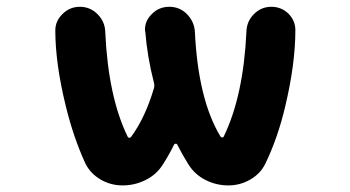

<svg xmlns="http://www.w3.org/2000/svg" viewBox="-20 -569 1040 571"><path d="M659.2 -17.6Q623 -17.6 591.3 -33.7Q559.6 -49.8 541 -79.1Q522.5 -108.4 506.8 -139.6Q505.9 -141.6 502.9 -141.6Q500 -141.6 498 -139.6Q483.4 -109.4 463.9 -79.1Q445.3 -49.8 413.1 -33.7Q380.9 -17.6 344.7 -17.6Q308.6 -17.6 278.3 -35.6Q248 -53.7 233.4 -84Q198.2 -161.1 175.8 -252.9Q144.5 -379.9 144.5 -478.5Q144.5 -505.9 165 -526.4Q186.5 -548.8 217.8 -548.8Q248 -548.8 270 -526.9Q292 -504.9 293 -474.6Q301.8 -281.2 359.4 -163.1Q361.3 -159.2 364.7 -159.2Q368.2 -159.2 370.1 -162.1Q412.1 -219.7 437.5 -305.7Q440.4 -314.5 437.5 -324.2Q418 -400.4 412.1 -474.6Q411.1 -477.5 411.1 -480.5Q411.1 -506.8 430.7 -526.4Q452.1 -548.8 483.4 -548.8Q514.6 -548.8 536.1 -526.9Q557.6 -504.9 559.6 -474.6Q569.3 -272.5 635.7 -163.1Q637.7 -160.2 641.1 -160.2Q644.5 -160.2 645.5 -163.1Q704.1 -284.2 712.9 -475.6Q713.9 -505.9 735.4 -527.3Q756.8 -548.8 787.1 -548.8Q817.4 -548.8 838.9 -527.3Q858.4 -506.8 858.4 -479.5Q858.4 -378.9 828.1 -252Q806.6 -160.2 769.5 -83Q754.9 -52.7 724.6 -35.2Q694.3 -17.6 659.2 -17.6Z"/></svg>

Font: Rounded-X Mgen+ 1mn bold
Style: Bold
Weight: 700
Designer: [Source Han Sans]
Ryoko NISHIZUKA  (kana & ideographs); Paul D. Hunt (Latin, Greek & Cyrillic); Wenlong ZHANG  (bopomofo
Version: Version 1.059.20150602